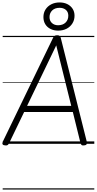

<svg xmlns="http://www.w3.org/2000/svg" viewBox="-22 -1179 793 1574"><path d="M20 13Q4 12 -0.5 4Q-5 -4 1 -18L412 -867Q417 -880 424.5 -885Q432 -890 447 -890Q461 -890 467.5 -884.5Q474 -879 477 -865L690 -15Q693 -3 687.5 4.5Q682 12 667 13Q653 15 647 10Q641 5 637 -10L575 -261H176L55 -10Q48 5 41 10Q34 15 20 13ZM200 -311H562L439 -807ZM454 -928Q420 -928 392.5 -941.5Q365 -955 349.5 -980Q334 -1005 334 -1039Q334 -1074 351 -1101Q368 -1128 398 -1143.5Q428 -1159 467 -1159Q502 -1159 529.5 -1145.5Q557 -1132 573 -1107.5Q589 -1083 589 -1050Q589 -1015 571.5 -987Q554 -959 524 -943.5Q494 -928 454 -928ZM454 -972Q493 -972 515.5 -994Q538 -1016 538 -1050Q538 -1081 518 -1098Q498 -1115 467 -1115Q428 -1115 406 -1093.5Q384 -1072 384 -1039Q384 -1008 404 -990Q424 -972 454 -972ZM0 365H751V375H0ZM0 -20H751V0H0ZM0 -505H751V-500H0ZM0 -885H751V-875H0Z"/></svg>

Font: Playwrite GB J Guides
Style: Italic
Weight: 400
Italic angle: -7.01216°
Designer: Veronika Burian, José Scaglione
Foundry: TypeTogether
Version: Version 1.003